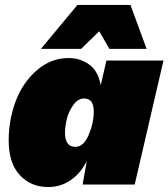

<svg xmlns="http://www.w3.org/2000/svg" viewBox="-20 -744 679 774"><path d="M145 -547 292 -724H506L571 -547H421L380 -618L307 -547ZM174 10Q104 10 59.5 -38.5Q15 -87 15 -178Q15 -259 42.5 -334Q70 -409 127 -459.5Q184 -510 257 -510Q303 -510 339.5 -484Q376 -458 386 -400L409 -500H639L523 0H313L330 -95Q305 -45 264.5 -17.5Q224 10 174 10ZM284 -152Q317 -152 337.5 -200Q358 -248 358 -295Q358 -347 319 -347Q294 -347 275 -320Q256 -293 249 -263Q242 -233 242 -209Q242 -152 284 -152Z"/></svg>

Font: Elaine Sans Black
Style: Italic
Weight: 900
Italic angle: -13°
Designer: Wei Huang
Foundry: Wei Huang
Version: Version 2.001;December 24, 2019;FontCreator 12.0.0.2547 64-b